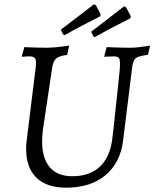

<svg xmlns="http://www.w3.org/2000/svg" viewBox="-20 -857 715 889"><path d="M178 -252Q177 -239 176 -226Q175 -213 175 -202Q175 -124 210.5 -82.5Q246 -41 315 -41Q395 -41 442.5 -85.5Q490 -130 500 -215Q503 -236 507 -275Q511 -314 516 -360Q521 -406 525.5 -447.5Q530 -489 532.5 -515.5Q535 -542 535 -542Q537 -577 532 -586.5Q527 -596 506 -596Q497 -596 480 -595Q463 -594 463 -594V-598L474 -639Q474 -639 493.5 -638Q513 -637 538 -636.5Q563 -636 581 -636Q602 -636 623.5 -638.5Q645 -641 660 -643.5Q675 -646 675 -646L665 -603Q622 -598 609 -588Q596 -578 592 -546L550 -206Q537 -103 468 -45.5Q399 12 286 12Q195 12 147.5 -35.5Q100 -83 101 -170Q101 -189 104 -210L145 -542Q149 -574 143.5 -585Q138 -596 115 -596Q106 -596 94 -595Q82 -594 82 -594L81 -598L93 -639Q93 -639 112 -638Q131 -637 156 -636.5Q181 -636 199 -636Q214 -636 231.5 -637.5Q249 -639 264.5 -641Q280 -643 290 -644.5Q300 -646 300 -646L291 -603Q254 -598 240.5 -586.5Q227 -575 222 -546ZM443 -781Q443 -781 419.5 -769Q396 -757 358.5 -737.5Q321 -718 279 -694L271 -699L262 -720Q298 -747 333 -774Q368 -801 391.5 -819Q415 -837 415 -837L424 -833L446 -790ZM583 -772Q583 -772 559.5 -760Q536 -748 498.5 -728.5Q461 -709 419 -685L412 -689L402 -710Q438 -737 473 -764.5Q508 -792 531.5 -810Q555 -828 555 -828L564 -823L586 -781Z"/></svg>

Font: Alegreya
Style: Italic
Weight: 400
Italic angle: -7°
Designer: Juan Pablo del Peral
Foundry: Huerta Tipografica
Version: Version 2.009